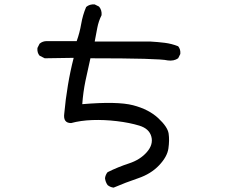

<svg xmlns="http://www.w3.org/2000/svg" viewBox="-20 -776 1040 874"><path d="M497.1 78.1Q481.4 76.2 469.7 66.4Q460 52.7 458 35.2Q460 19.5 469.7 7.8Q516.6 -15.6 567.4 -32.2Q618.2 -48.8 648.4 -83.5Q678.7 -118.2 668.9 -154.3Q659.2 -190.4 614.3 -204.1Q569.3 -217.8 511.7 -224.6Q454.1 -231.4 400.4 -229.5Q346.7 -227.5 303.7 -215.8Q266.6 -215.8 272.5 -258.8Q278.3 -323.2 289.1 -387.7Q299.8 -452.1 315.4 -512.7L183.6 -510.7L160.2 -522.5Q148.4 -536.1 150.4 -557.6L160.2 -577.1Q173.8 -588.9 193.4 -588.9H329.1Q342.8 -627 349.6 -667Q356.4 -707 372.1 -744.1Q387.7 -757.8 411.1 -755.9L430.7 -746.1Q444.3 -730.5 442.4 -707Q428.7 -679.7 422.9 -649.4Q417 -619.1 411.1 -586.9H665Q698.2 -585 730 -581.1Q761.7 -577.1 791 -565.4Q802.7 -551.8 800.8 -530.3L791 -510.7Q771.5 -497.1 743.2 -501Q706.1 -510.7 391.6 -510.7Q379.9 -460 369.1 -408.2Q358.4 -356.4 354.5 -301.8Q514.6 -315.4 585.9 -296.9Q657.2 -278.3 700.2 -238.3Q743.2 -198.2 747.6 -168Q752 -137.7 746.6 -100.1Q741.2 -62.5 704.1 -23.4Q667 15.6 609.4 35.2Q551.8 54.7 497.1 78.1Z"/></svg>

Font: NaikaiFont
Style: Regular-Lite
Weight: 400
Version: Version 1.67